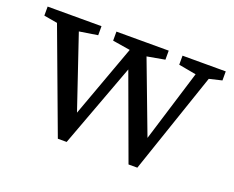

<svg xmlns="http://www.w3.org/2000/svg" viewBox="-85 -617 933 764"><g transform="rotate(20 382.0 -235.0)"><path d="M217.6 5.8H254.9L396.8 -376.3H376.8L516.9 5.8H554.2L717.7 -474.5H660.9L542.6 -89.8L562.5 -90.7L417.6 -474.5H383.9L243.4 -89.5L263.3 -89.4L133 -474.5H38.8L217.6 5.8ZM-0.4 -436.2 97.5 -419.2H119.4L227.7 -436.2V-474.5H-0.4V-436.2ZM290.9 -436.2 395.9 -419.2H417.2L512.3 -436.2V-474.5H290.9V-436.2ZM570.8 -436.2 663.2 -419.4H683.1L753.8 -436.2V-474.5H570.8V-436.2Z"/></g></svg>

Font: Source Serif Variable
Style: Regular
Weight: 389
Designer: Frank Grießhammer
Foundry: Adobe Systems Incorporated
Version: Version 3.001;hotconv 1.0.111;makeotfexe 2.5.65597